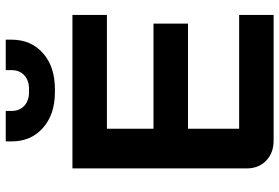

<svg xmlns="http://www.w3.org/2000/svg" viewBox="-172 -800 972 668"><g transform="rotate(-90 314.0 -466.0)"><path d="M62 -94V-700H596V-580H200V-418H566V-298H200V-120H596V0H159Q116 0 89 -26Q62 -52 62 -94ZM156 -912V-932H262V-912Q262 -884 280 -867.5Q298 -851 327 -851H339Q368 -851 386 -867.5Q404 -884 404 -912V-932H510V-912Q510 -844 463 -802.5Q416 -761 339 -761H327Q250 -761 203 -802.5Q156 -844 156 -912Z"/></g></svg>

Font: Bai Jamjuree
Style: Bold
Weight: 700
Designer: Katatrad Aksorn Co.,Ltd.
Foundry: Cadson Demak Co.,Ltd.
Version: Version 1.000; ttfautohint (v1.6)